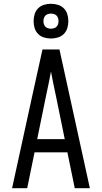

<svg xmlns="http://www.w3.org/2000/svg" viewBox="-20 -997 540 1017"><path d="M44 0 151 -490 205 -735H295L456 0H376L337 -190H163L124 0ZM177 -260H323L276 -490Q269 -522 262.5 -554Q256 -586 250 -618Q244 -586 237.5 -554Q231 -522 224 -490ZM250 -793Q231 -793 213 -798.5Q195 -804 182 -817Q169 -830 163.5 -848Q158 -866 158 -885Q158 -904 163.5 -922Q169 -940 182 -953Q195 -966 213 -971.5Q231 -977 250 -977Q268 -977 286.5 -971.5Q305 -966 318 -953Q331 -940 336.5 -922Q342 -904 342 -885Q342 -866 336.5 -848Q331 -830 318 -817Q305 -804 286.5 -798.5Q268 -793 250 -793ZM250 -845Q258 -845 266 -847.5Q274 -850 279.5 -855.5Q285 -861 287.5 -869Q290 -877 290 -885Q290 -893 287.5 -901Q285 -909 279.5 -914.5Q274 -920 266 -922.5Q258 -925 250 -925Q242 -925 234 -922.5Q226 -920 220.5 -914.5Q215 -909 212.5 -901Q210 -893 210 -885Q210 -877 212.5 -869Q215 -861 220.5 -855.5Q226 -850 234 -847.5Q242 -845 250 -845Z"/></svg>

Font: Huly
Style: Regular
Weight: 400
Designer: Belleve Invis
Foundry: Belleve Invis
Version: Version 33.2.5; ttfautohint (v1.8.4)